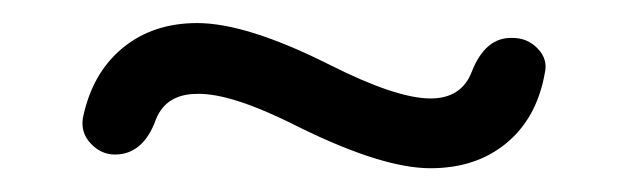

<svg xmlns="http://www.w3.org/2000/svg" viewBox="-20 -382 540 164"><path d="M78.1 -250Q66.4 -250 57.6 -259.3Q48.8 -268.6 50.8 -281.2Q58.6 -319.3 84.5 -340.8Q110.4 -362.3 148.4 -362.3Q190.4 -362.3 260.7 -327.1Q318.4 -297.9 347.7 -297.9Q374 -297.9 382.8 -320.3Q394.5 -350.6 418 -349.6Q430.7 -349.6 439.5 -340.3Q448.2 -331.1 445.3 -319.3Q438.5 -281.2 412.6 -259.8Q386.7 -238.3 347.7 -238.3Q306.6 -238.3 235.4 -273.4Q177.7 -302.7 148.4 -301.8Q122.1 -301.8 113.3 -280.3Q102.5 -250 78.1 -250Z"/></svg>

Font: Rounded Mgen+ 2m regular
Style: Regular
Weight: 400
Designer: [Source Han Sans]
Ryoko NISHIZUKA  (kana & ideographs); Paul D. Hunt (Latin, Greek & Cyrillic); Wenlong ZHANG  (bopomofo
Version: Version 1.059.20150602